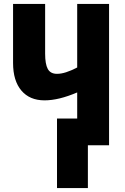

<svg xmlns="http://www.w3.org/2000/svg" viewBox="-20 -734 634 970"><path d="M531 0H424V216H268V-135H370V-267Q323 -247 282 -237Q241 -227 205 -227Q130 -227 88 -276.5Q46 -326 46 -416V-714H208V-463Q208 -410 221.5 -385.5Q235 -361 268 -361Q289 -361 314 -369Q339 -377 370 -393V-714H531Z"/></svg>

Font: Noto Sans Display Condensed ExtraBold
Style: Regular
Weight: 800
Width: 3
Designer: Monotype Design Team
Foundry: Monotype Imaging Inc.
Version: Version 2.003